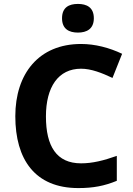

<svg xmlns="http://www.w3.org/2000/svg" viewBox="-20 -948 677 978"><path d="M377 -928C332 -928 296 -911 296 -855C296 -800 332 -782 377 -782C421 -782 458 -800 458 -855C458 -911 421 -928 377 -928ZM393 -598C445 -598 500 -576 553 -551L602 -674C537 -705 464 -724 393 -724C177 -724 58 -572 58 -356C58 -136 158 10 379 10C455 10 512 -1 575 -27V-154C507 -130 451 -116 393 -116C268 -116 214 -203 214 -355C214 -505 277 -598 393 -598Z"/></svg>

Font: Noto Kufi Arabic
Style: Bold
Weight: 700
Designer: Monotype Design Team, David Williams, Khaled Hosny
Foundry: Google LLC
Version: Version 2.109